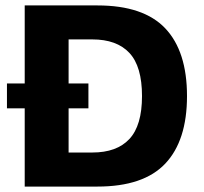

<svg xmlns="http://www.w3.org/2000/svg" viewBox="-20 -687 751 707"><path d="M71 0V-667H338.8Q508.8 -667 588.7 -582.4Q668.6 -497.9 668.6 -333.3Q668.6 -169.4 588.7 -84.7Q508.8 0 338.8 0ZM232.6 -125.4H319.8Q410 -125.4 456.4 -175.1Q502.9 -224.7 502.9 -333.3Q502.9 -442.6 456.4 -492.2Q410 -541.9 319.8 -541.9H232.6ZM5.6 -288.1V-379.6H305.6V-288.1Z"/></svg>

Font: Maven Pro
Style: Regular
Weight: 400
Designer: Joe Prince
Foundry: Joe Prince
Version: Version 2.103